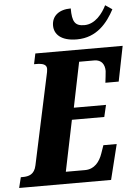

<svg xmlns="http://www.w3.org/2000/svg" viewBox="-82 -987 745 1034"><g transform="rotate(-5 290.0 -470.0)"><path d="M359 -770C467 -770 526 -845 563 -915L526 -940C506 -899 465 -843 406 -843C355 -843 340 -866 340 -939C276 -939 237 -907 237 -855C237 -810 271 -770 359 -770ZM-21 0H476L523 -190H451L436 -147C421 -103 392 -65 341 -65H237L294 -341H469L484 -405H310L360 -649H442C482 -649 498 -621 498 -587C498 -579 492 -533 491 -524H563L601 -714H129L117 -657H127C162 -657 185 -651 185 -626C185 -617 182 -602 179 -590L77 -114C67 -65 36 -57 3 -57H-7Z"/></g></svg>

Font: Noto Serif ExtraCondensed Black
Style: Italic
Weight: 900
Width: 2
Italic angle: -12°
Designer: Monotype Design Team
Foundry: Monotype Imaging Inc.
Version: Version 2.014